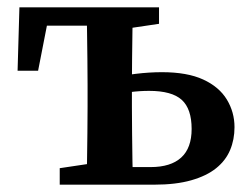

<svg xmlns="http://www.w3.org/2000/svg" viewBox="-20 -504 685 524"><path d="M289 0V-48H391Q446 -48 474.5 -74Q503 -100 503 -152Q503 -207 476 -231.5Q449 -256 387 -256Q361 -256 334 -252.5Q307 -249 284 -244V-290Q313 -298 350.5 -302.5Q388 -307 422 -307Q491 -307 534.5 -287Q578 -267 599 -232.5Q620 -198 620 -157Q620 -123 608 -94.5Q596 -66 570 -45Q544 -24 502 -12Q460 0 401 0ZM216 0Q217 -25 217.5 -62.5Q218 -100 218.5 -140Q219 -180 219 -213V-272Q219 -304 218.5 -344Q218 -384 217.5 -422Q217 -460 216 -484H343Q342 -460 341.5 -422Q341 -384 340.5 -344Q340 -304 340 -272V-213Q340 -180 340.5 -140Q341 -100 341.5 -62.5Q342 -25 343 0ZM28 -311 33 -484H277V-434H66L117 -480L84 -311ZM143 0V-45L257 -62H278V0ZM280 -423V-484H414V-439L306 -423Z"/></svg>

Font: Source Serif 4 18pt SemiBold
Style: Regular
Weight: 600
Designer: Frank Grießhammer
Foundry: Adobe Systems Incorporated
Version: Version 4.004;hotconv 1.0.116;makeotfexe 2.5.65601